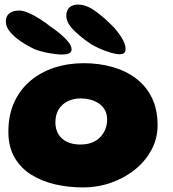

<svg xmlns="http://www.w3.org/2000/svg" viewBox="-20 -788 753 837"><path d="M340 29Q277.5 29 219.5 15.5Q161.5 2 115.8 -26.8Q70 -55.5 43.2 -101.8Q16.5 -148 16.5 -214Q16.5 -286.5 42 -342.2Q67.5 -398 112.8 -436Q158 -474 217.5 -493.2Q277 -512.5 345.5 -512.5Q411.5 -512.5 469.5 -496.2Q527.5 -480 572 -446.8Q616.5 -413.5 641.8 -362.5Q667 -311.5 667 -241.5Q667 -185.5 641.2 -136.5Q615.5 -87.5 570.5 -50.5Q525.5 -13.5 466.5 7.8Q407.5 29 340 29ZM329.5 -158Q361 -158 383 -167.2Q405 -176.5 419.2 -192.5Q433.5 -208.5 440.2 -227.5Q447 -246.5 447 -266Q447 -291 437 -308.8Q427 -326.5 410.2 -337.5Q393.5 -348.5 373 -353.8Q352.5 -359 331 -359Q301.5 -359 276.5 -347.2Q251.5 -335.5 236.5 -312.2Q221.5 -289 221.5 -254.5Q221.5 -225 234.5 -203.2Q247.5 -181.5 271.8 -169.8Q296 -158 329.5 -158ZM249 -550.5Q225.5 -550.5 191.5 -556.8Q157.5 -563 130 -574Q98 -589 69.5 -608.5Q41 -628 23.2 -649.8Q5.5 -671.5 5.5 -694Q5.5 -718 21.2 -730Q37 -742 63.5 -742Q81.5 -742 105.2 -731.5Q129 -721 154.2 -705Q179.5 -689 201 -671.5Q221.5 -658 242.5 -640.5Q263.5 -623 277.8 -605.2Q292 -587.5 292 -573Q292 -562 282.8 -556.2Q273.5 -550.5 249 -550.5ZM502.5 -551.5Q486.5 -551.5 464 -558Q441.5 -564.5 418.5 -574.5Q395.5 -584.5 377 -595.5Q331 -626 300 -658Q269 -690 269 -719.5Q269 -742 282.2 -755Q295.5 -768 319.5 -768Q355 -768 391.5 -742.5Q428 -717 465.5 -679.5Q490 -656 508.8 -626.2Q527.5 -596.5 527.5 -575Q527.5 -564 522 -557.8Q516.5 -551.5 502.5 -551.5Z"/></svg>

Font: Gluten Thin
Style: Bold
Weight: 700
Version: Version 1.300